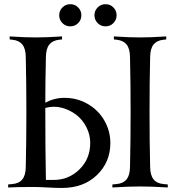

<svg xmlns="http://www.w3.org/2000/svg" viewBox="-20 -909 853 931"><path d="M280.8 -732.4V-717.8L267.1 -716.3Q234.9 -712.9 219 -692.9Q203.1 -672.9 202.6 -632.3Q199.7 -510.3 199.7 -411.1Q244.1 -434.6 292.5 -434.6Q354 -434.6 405.3 -405Q456.5 -375.5 485.8 -325Q515.1 -274.4 515.1 -215.3Q515.1 -123 450.2 -60.3Q385.3 2.4 280.3 2.4Q251.5 2.4 208.3 0Q165 -2.4 145.5 -2.4Q60.5 -2.4 19.5 0V-14.6L40.5 -16.6Q72.8 -19.5 88.6 -39.6Q104.5 -59.6 105 -100.1Q107.9 -227.1 107.9 -366.2Q107.9 -505.4 105 -632.3Q104.5 -672.9 88.6 -692.9Q72.8 -712.9 40.5 -716.3L26.9 -717.8V-732.4Q101.6 -727.5 153.8 -727.5Q206.1 -727.5 280.8 -732.4ZM199.7 -385.7V-366.7Q199.7 -184.6 202.6 -36.6H241.7Q313 -36.6 365.2 -87.6Q417.5 -138.7 417.5 -216.3Q417.5 -255.4 399.4 -291.5Q381.3 -327.6 351.1 -351.3Q320.8 -375 281.5 -386Q242.2 -397 199.7 -385.7ZM524.9 0V-14.6L545.9 -16.6Q578.1 -19.5 594 -39.6Q609.9 -59.6 610.4 -100.1Q613.3 -227.1 613.3 -366.2Q613.3 -505.4 610.4 -632.3Q609.9 -672.9 594 -692.9Q578.1 -712.9 545.9 -716.3L532.2 -717.8V-732.4Q606.9 -727.5 659.2 -727.5Q711.4 -727.5 786.1 -732.4V-717.8L772.5 -716.3Q740.2 -712.9 724.4 -692.9Q708.5 -672.9 708 -632.3Q705.1 -505.4 705.1 -366.2Q705.1 -227.1 708 -100.1Q708.5 -59.6 724.4 -39.6Q740.2 -19.5 772.5 -16.6L793.5 -14.6V0Q711.9 -4.9 659.2 -4.9Q606.4 -4.9 524.9 0ZM282.7 -796.9Q267.1 -812.5 267.1 -835Q267.1 -857.4 282.7 -873Q298.3 -888.7 320.8 -888.7Q343.3 -888.7 358.9 -873Q374.5 -857.4 374.5 -835Q374.5 -812.5 358.9 -796.9Q343.3 -781.2 320.8 -781.2Q298.3 -781.2 282.7 -796.9ZM453.6 -796.9Q438 -812.5 438 -835Q438 -857.4 453.6 -873Q469.2 -888.7 491.7 -888.7Q514.2 -888.7 529.8 -873Q545.4 -857.4 545.4 -835Q545.4 -812.5 529.8 -796.9Q514.2 -781.2 491.7 -781.2Q469.2 -781.2 453.6 -796.9Z"/></svg>

Font: Flanker
Style: Regular
Weight: 400
Designer: Flanker
Foundry: Flanker
Version: Version 2.027